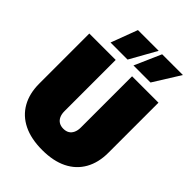

<svg xmlns="http://www.w3.org/2000/svg" viewBox="-264 -1045 1178 1178"><g transform="rotate(45 325.0 -456.0)"><path d="M326 12Q229 12 162 -21Q95 -54 60 -116Q25 -178 25 -263V-698H254V-253Q254 -228 262.5 -209.5Q271 -191 287 -181.5Q303 -172 325 -172Q348 -172 363.5 -181.5Q379 -191 387.5 -209.5Q396 -228 396 -253V-698H625V-263Q625 -178 590 -116Q555 -54 488.5 -21Q422 12 326 12ZM156 -751 221 -924H401L304 -751ZM355 -751 431 -924H611L503 -751Z"/></g></svg>

Font: Azeret Mono Thin Black
Style: Regular
Weight: 900
Version: Version 1.002